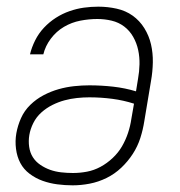

<svg xmlns="http://www.w3.org/2000/svg" viewBox="-20 -548 540 576"><path d="M198 8Q175 8 152 5Q129 2 108 -5.5Q87 -13 69 -26.5Q51 -40 41 -59Q31 -78 28 -101.5Q25 -125 29 -148Q33 -171 43 -193.5Q53 -216 71 -233.5Q89 -251 111 -262.5Q133 -274 156 -280.5Q179 -287 202.5 -289.5Q226 -292 248 -292Q284 -292 319.5 -288Q355 -284 388 -274L394 -311Q398 -333 398.5 -355Q399 -377 394.5 -398Q390 -419 379.5 -437.5Q369 -456 352.5 -468.5Q336 -481 315 -486Q294 -491 272 -491Q247 -491 221 -486Q195 -481 172 -467.5Q149 -454 132.5 -432Q116 -410 110 -385H70Q75 -406 85.5 -427Q96 -448 112 -465Q128 -482 147.5 -494.5Q167 -507 188.5 -514.5Q210 -522 231.5 -525Q253 -528 275 -528Q303 -528 330 -522Q357 -516 378 -501Q399 -486 413 -463.5Q427 -441 433 -415Q439 -389 438.5 -361Q438 -333 433 -305L413 -185Q409 -159 401 -134Q393 -109 378.5 -86.5Q364 -64 344 -45Q324 -26 299.5 -14Q275 -2 249 3Q223 8 198 8ZM199 -29Q220 -29 241 -33Q262 -37 281.5 -47.5Q301 -58 318 -74Q335 -90 346 -109Q357 -128 364 -149Q371 -170 374 -191L382 -237Q351 -247 317 -251.5Q283 -256 248 -256Q230 -256 211 -254Q192 -252 173.5 -247Q155 -242 137 -233Q119 -224 104 -210.5Q89 -197 80 -179Q71 -161 68 -143Q65 -125 67.5 -107.5Q70 -90 78.5 -76.5Q87 -63 101 -53.5Q115 -44 130.5 -38.5Q146 -33 163.5 -31Q181 -29 199 -29Z"/></svg>

Font: Iosevka Term Curly Extralight
Style: Italic
Weight: 200
Italic angle: -9°
Designer: Belleve Invis
Foundry: Belleve Invis
Version: Version 32.3.0